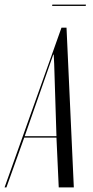

<svg xmlns="http://www.w3.org/2000/svg" viewBox="-79 -820 408 840"><path d="M297 -800H150L149 -794H296ZM-59 0H-51L27 -218H168L178 0H244L212 -699H190ZM154 -581H156L158 -542L168 -224H29Z"/></svg>

Font: Moniqa Ita Display
Style: Italic
Weight: 400
Italic angle: -10°
Designer: Rajesh Rajput
Foundry: Rajesh Rajput
Version: Version 1.000